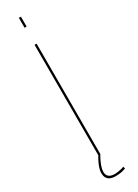

<svg xmlns="http://www.w3.org/2000/svg" viewBox="-231 -751 643 892"><g transform="rotate(-30 91.0 -305.0)"><path d="M69.5 -736.5V-683.5H80.5V-736.5ZM70 0H81V-591.5H70ZM91.5 125.5Q102.5 125.5 113.5 124.2Q124.5 123 133.5 120.2Q142.5 117.5 147 116L143.5 104.5Q139 107 130.5 109.2Q122 111.5 112 113Q102 114.5 92.5 114.5Q71.5 114.5 61.5 105.2Q51.5 96 51.5 79.5Q51.5 66.5 57.2 50.2Q63 34 70.2 19.8Q77.5 5.5 81 0H70.5Q67 5 59.8 18.5Q52.5 32 46.5 48.5Q40.5 65 40.5 80.5Q40.5 96.5 47 106.5Q53.5 116.5 64.8 121Q76 125.5 91.5 125.5Z"/></g></svg>

Font: Anybody SemiExpanded Thin
Style: Regular
Weight: 250
Width: 6
Version: Version 1.113;gftools[0.9.25]